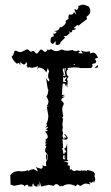

<svg xmlns="http://www.w3.org/2000/svg" viewBox="-20 -807 484 840"><path d="M26.4 0.5 24.9 -39.1Q35.6 -58.6 64.5 -58.6L72.3 -57.1Q88.4 -57.1 104 -63L102.1 -56.6Q110.8 -65.4 127.9 -66.9L145.5 -56.6Q141.6 -70.3 136.7 -75.7L158.2 -68.8Q167 -68.8 167 -78.1L165.5 -86.4Q167 -80.1 183.1 -80.1Q181.2 -83.5 181.2 -94.7Q181.2 -102.1 185.5 -105.5L189.9 -118.7Q189.9 -131.3 177.2 -144Q177.2 -158.7 183.1 -165.5L177.7 -171.4L183.1 -177.7Q182.6 -182.1 177.2 -184.6L181.2 -189.9L179.2 -194.8Q179.2 -197.3 184.1 -200.2Q189 -203.1 189 -208.5Q189 -217.3 177.7 -231Q178.7 -233.4 189.5 -233.9Q189 -236.3 185.8 -237.3Q182.6 -238.3 182.6 -241.2Q182.6 -243.7 190.4 -248.5L187.5 -252L178.2 -247.6Q185.1 -254.4 185.1 -260.3L183.1 -265.6Q191.4 -281.2 191.4 -301.3L184.6 -340.3L194.8 -344.2L184.1 -343.8Q191.9 -351.6 191.9 -361.8Q191.9 -371.6 183.1 -384.3Q191.4 -397 191.4 -416Q188.5 -416 187.5 -426.3Q186.5 -436.5 181.6 -465.8Q189 -452.1 194.3 -450.2L196.3 -458.5Q190.4 -464.8 190.4 -475.1Q190.4 -483.4 194.8 -494.6L189 -509.3L182.6 -489.7Q170.9 -511.2 148.4 -511.2L141.6 -503.4L147.5 -517.1L122.1 -510.3Q113.3 -510.3 106.9 -513.7L101.1 -509.3Q101.1 -518.1 95.2 -518.1L99.1 -526.4L95.2 -537.1Q91.8 -524.9 85 -524.9Q78.1 -524.9 68.8 -537.1V-521Q64.5 -531.7 60.1 -531.7L54.2 -527.8Q36.6 -542 30.8 -559.1Q39.1 -565.9 41 -575.7Q43 -585.4 45.9 -585.4Q49.8 -585.4 56.6 -582.3Q63.5 -579.1 69.3 -579.1Q74.7 -579.1 85.4 -585.2Q96.2 -591.3 99.6 -591.3Q102.5 -591.3 107.9 -585.9Q113.3 -580.6 115.7 -580.6L125 -584.5Q127.4 -584.5 132.8 -578.4Q138.2 -572.3 140.6 -572.3Q143.6 -572.3 149.7 -581.3Q155.8 -590.3 159.7 -590.3Q163.6 -590.3 168.7 -585.2Q173.8 -580.1 177.7 -580.1Q184.1 -580.1 189 -592.3Q189.9 -588.4 193.8 -588.4L203.6 -592.3Q213.9 -583.5 226.1 -583.5Q237.3 -583.5 250.5 -590.8Q262.2 -585 275.4 -585L299.8 -588.4Q299.8 -583 316.9 -583L321.8 -587.4L331.1 -581.1Q323.7 -580.1 323.7 -577.1Q323.7 -573.7 331.5 -573.7H342.3L333.5 -586.4Q345.7 -580.6 358.9 -580.6L373.5 -582.5V-573.2L386.2 -576.7Q400.4 -576.7 408.7 -553.7Q396 -552.7 396 -547.4L401.4 -538.1L397 -529.8Q383.3 -529.3 383.3 -524.9L385.3 -518.1L379.4 -509.3H329.6Q329.6 -512.2 303.2 -512.2L273.9 -509.3L279.8 -503.9Q271 -502 271 -489.7Q271 -477.1 279.8 -473.1Q272.9 -461.9 272.9 -458L276.4 -452.6L273.9 -422.9L268.1 -442.9V-427.7Q263.7 -442.4 259.8 -442.4Q253.4 -442.4 253.4 -432.1L250.5 -392.1H264.6L250.5 -384.8L264.2 -383.8Q247.6 -376 247.6 -370.1Q247.6 -367.7 253.2 -362.8Q258.8 -357.9 258.8 -353.5Q258.8 -348.6 255.6 -344Q252.4 -339.4 252.4 -329.1Q252.4 -317.4 256.8 -299.3L251 -289.6H256.3L252.9 -263.2L254.9 -248L252.4 -236.3L256.3 -225.1L253.4 -212.9L256.3 -201.2L260.7 -200.2L263.7 -202.1Q263.7 -204.1 256.3 -207.5L267.6 -204.1L270 -205.6Q270 -210 259.3 -220.7L268.1 -217.8L276.9 -203.6Q273.9 -195.8 265.6 -195.8L253.4 -198.7L256.3 -158.2L251 -161.1L256.3 -144V-134.3H265.1L259.3 -139.2L264.2 -138.7L269 -142.1Q269 -147.5 259.8 -156.7Q271 -157.7 273.9 -182.1V-107.9L279.8 -103.5L256.8 -98.6Q277.3 -98.6 278.8 -93.8Q278.8 -89.8 274.9 -84.5L285.6 -81.5V-63L291.5 -67.4Q298.8 -58.6 305.2 -58.6L317.4 -62L328.1 -59.6Q335 -59.6 341.3 -63L339.4 -58.1Q344.2 -61.5 348.6 -61.5Q354.5 -61.5 360.8 -56.6L358.9 -63Q377 -62 391.1 -53.7L392.6 -48.3H397Q394 -45.9 393.6 -35.6L397 -22.5L391.1 -6.8L388.2 -14.2L380.4 -6.8L371.6 -10.7L370.6 -9.8L375 0.5Q363.8 -3.9 355.5 -3.9Q347.2 -3.9 341.1 1.2Q335 6.3 330.1 6.3L320.8 0Q316.4 0 310.5 7.8Q294.9 -1 281.2 -1Q268.1 -1 253.9 7.3L241.2 7.8Q233.4 -1.5 226.6 -1.5Q220.2 -1.5 215.3 5.9L192.9 2L159.7 8.8L153.3 -14.2V10.3L149.4 -3.4L147 13.2L146 -3.9L143.6 9.3L136.2 8.8L127.9 3.4Q127.9 -3.9 124.5 -3.9Q121.6 -3.9 121.6 8.8H104Q104 2.9 99.6 1Q88.9 2.9 88.9 8.8Q83.5 0 72.3 0L41.5 5.9ZM304.7 -522.9 308.1 -525.4Q308.1 -527.3 299.8 -527.3ZM266.1 -492.7 267.6 -509.3H262.2ZM256.3 -449.2Q263.2 -447.8 267.1 -447.8L270.5 -448.7Q270.5 -450.7 263.2 -455.6Q271.5 -465.3 271.5 -471.7L260.7 -465.8L256.3 -470.7ZM177.7 -175.3V-181.2L180.7 -178.7ZM182.1 -105.5 180.7 -134.8Q188 -125 188 -118.7ZM260.7 -109.9 268.1 -111.3 259.3 -117.7 269 -120.1 259.3 -122.6 268.1 -125.5 256.3 -127 255.9 -111.8ZM256.3 -474.6 261.7 -476.1 266.6 -472.2 261.7 -502.9 256.3 -508.8 254.4 -500.5 259.3 -482.4 263.7 -479.5 256.3 -480.5ZM407.7 -511.2 393.1 -509.8 409.2 -523.4ZM230.5 -610.4 223.6 -611.3V-627.4L211.9 -614.3Q200.7 -618.2 200.7 -627.9Q200.7 -636.2 205.6 -645.5L215.3 -647.9L213.4 -658.2Q213.4 -661.1 215.3 -661.1L220.2 -658.7L228.5 -667.5L215.8 -671.4Q228 -671.9 232.7 -674.6Q237.3 -677.2 238.8 -680.4Q240.2 -683.6 240.7 -686Q241.2 -688.5 245.6 -688.5L246.1 -688Q250.5 -688 259.3 -695.6Q268.1 -703.1 268.1 -710.4L267.1 -716.3L279.8 -724.6L279.3 -731Q279.3 -743.7 285.6 -743.7L291.5 -742.7Q298.3 -742.7 303.7 -753.9L314 -742.7L305.2 -766.1L310.5 -766.6L314.5 -763.2Q318.4 -763.2 323.7 -774.4L321.8 -780.3L339.8 -786.6Q351.6 -786.6 358.4 -782.2L362.8 -780.3L363.3 -782.2Q375 -773.9 375 -758.8Q375 -751 372.3 -746.8Q369.6 -742.7 366.7 -740.2Q363.8 -737.8 361.1 -735.8Q358.4 -733.9 358.4 -731L361.3 -724.1Q331.1 -702.6 325.7 -695.3L317.4 -697.3L301.8 -683.6L314 -681.6Q307.1 -675.8 300.3 -675.8L295.9 -676.3L296.4 -670.4L290 -663.6L281.7 -671.4L285.2 -661.6L272 -650.4Q258.3 -648.4 258.3 -646L265.6 -643.1L245.1 -622.6Q243.2 -610.4 230.5 -610.4Z"/></svg>

Font: Truetypewriter PolyglOTT
Style: Regular
Weight: 400
Designer: Sergey Beatoff a.k.a. Sam_T
Version: Version 3.76